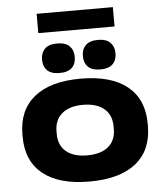

<svg xmlns="http://www.w3.org/2000/svg" viewBox="-58 -896 826 965"><g transform="rotate(-5 355.0 -413.5)"><path d="M163 -747.5V-845H547.5V-747.5ZM354.5 18Q201.5 18 120.2 -47.5Q39 -113 39 -235.5V-247Q39 -369 120.2 -435Q201.5 -501 354.5 -501Q508.5 -501 589.8 -435Q671 -369 671 -247V-235.5Q671 -113 589.8 -47.5Q508.5 18 354.5 18ZM354.5 -114Q423 -114 461 -145.2Q499 -176.5 499 -235.5V-247Q499 -305.5 461 -337.2Q423 -369 354.5 -369Q287 -369 249 -337.2Q211 -305.5 211 -247V-235.5Q211 -176.5 249 -145.2Q287 -114 354.5 -114ZM252 -538.5Q210 -538.5 190 -558.5Q170 -578.5 170 -611.5V-614Q170 -647 190 -667.2Q210 -687.5 252 -687.5Q294.5 -687.5 314.8 -667.2Q335 -647 335 -614V-611.5Q335 -578 314.8 -558.2Q294.5 -538.5 252 -538.5ZM458.5 -538.5Q415.5 -538.5 395.8 -558.5Q376 -578.5 376 -611.5V-614Q376 -647 396.2 -667.2Q416.5 -687.5 458.5 -687.5Q500 -687.5 520.2 -667.2Q540.5 -647 540.5 -614V-611.5Q540.5 -578 520.2 -558.2Q500 -538.5 458.5 -538.5Z"/></g></svg>

Font: Anek Latin Expanded
Style: Bold
Weight: 700
Width: 7
Designer: Yesha Goshar
Foundry: Ek Type
Version: Version 1.003